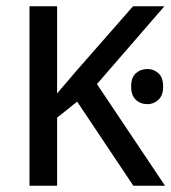

<svg xmlns="http://www.w3.org/2000/svg" viewBox="-20 -592 546 612"><path d="M450 -372Q470 -372 485 -358.5Q500 -345 500 -316Q500 -288 485 -274Q470 -260 450 -260Q428 -260 413 -274Q398 -288 398 -316Q398 -345 413 -358.5Q428 -372 450 -372ZM74 -572H162V-294Q171 -305 180.5 -316Q190 -327 200 -338.5Q210 -350 219 -361L404 -572H504L289 -324L506 0H405L226 -268L162 -217V0H74Z"/></svg>

Font: hex115
Style: Regular
Weight: 400
Designer: Monotype Design Team
Foundry: Monotype Imaging Inc.
Version: Version 2.013